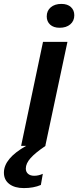

<svg xmlns="http://www.w3.org/2000/svg" viewBox="-96 -746 400 982"><path d="M124 -532H249L136 -1L137 0Q85 35 60.5 62.5Q36 90 36 116Q36 133 47.5 143Q59 153 79 153Q101 153 123 143L113 200Q76 216 26 216Q-21 216 -48.5 195Q-76 174 -76 137Q-76 64 38 0H12ZM143 -662Q143 -691 163.5 -708.5Q184 -726 218 -726Q249 -726 266.5 -710Q284 -694 284 -668Q284 -639 263.5 -621.5Q243 -604 209 -604Q178 -604 160.5 -620Q143 -636 143 -662Z"/></svg>

Font: Mona Sans SemiBold
Style: Italic
Weight: 600
Italic angle: -11.7°
Designer: Deni Anggara
Foundry: GitHub
Version: Version 2.000